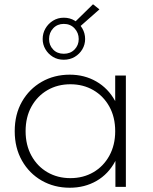

<svg xmlns="http://www.w3.org/2000/svg" viewBox="-20 -876 715 900"><path d="M307 4Q234 4 175.5 -29.5Q117 -63 83 -123Q49 -183 49 -261Q49 -340 83 -399.5Q117 -459 175.5 -492.5Q234 -526 307 -526Q376 -526 431.5 -494Q487 -462 519.5 -403Q552 -344 552 -261Q552 -180 520 -120Q488 -60 432.5 -28Q377 4 307 4ZM310 -41Q370 -41 417.5 -68.5Q465 -96 492.5 -146Q520 -196 520 -261Q520 -327 492.5 -376.5Q465 -426 417.5 -453.5Q370 -481 310 -481Q250 -481 202.5 -453.5Q155 -426 127.5 -376.5Q100 -327 100 -261Q100 -196 127.5 -146Q155 -96 202.5 -68.5Q250 -41 310 -41ZM521 0V-171L530 -262L520 -353V-522H570V0ZM279 -596Q250 -596 228 -609.5Q206 -623 193 -645Q180 -667 180 -693Q180 -720 193 -742.5Q206 -765 228.5 -779Q251 -793 279 -793Q308 -793 330.5 -779Q353 -765 366 -742.5Q379 -720 379 -693Q379 -667 366 -645Q353 -623 330.5 -609.5Q308 -596 279 -596ZM279 -624Q310 -624 329.5 -644Q349 -664 349 -693Q349 -722 329.5 -743Q310 -764 279 -764Q249 -764 229.5 -743.5Q210 -723 210 -693Q210 -664 229 -644Q248 -624 279 -624ZM353 -750 320 -762 416 -856 446 -832Z"/></svg>

Font: MOST Montserrat Light
Style: Regular
Weight: 300
Designer: Julieta Ulanovsky
Foundry: Julieta Ulanovsky
Version: Version 8.000;March 11, 2024;FontCreator 15.0.0.2926 64-bit